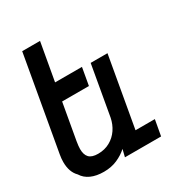

<svg xmlns="http://www.w3.org/2000/svg" viewBox="-205 -918 991 1058"><g transform="rotate(-30 290.5 -389.5)"><path d="M16 -48.5Q-19 -83 -19 -147Q-19 -169.5 -14.5 -194L90.5 -789.5H204L161.5 -550H332.5L313 -439.5H142.5L102 -210.5Q97 -180.5 97 -162.5Q97 -126.5 114.2 -108.5Q131.5 -90.5 171 -90.5Q213 -90.5 246.2 -109Q279.5 -127.5 300.8 -159Q322 -190.5 329.5 -229.5L385 -545H492L413.5 -100H536.5L518.5 0H288.5L300 -47Q273 -22 234.8 -5.2Q196.5 11.5 149.5 11.5Q101.5 11.5 67.8 -3.8Q34 -19 16 -48.5Z"/></g></svg>

Font: JuliaMono ExtraBold
Style: Italic
Weight: 800
Italic angle: -9°
Monospace: yes
Designer: cormullion
Foundry: corm
Version: Version 0.057; ttfautohint (v1.8.4)